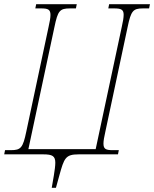

<svg xmlns="http://www.w3.org/2000/svg" viewBox="-40 -734 733 913"><path d="M206 159H226L242 101C265 18 271 0 334 0H521L525 -20H496C464 -20 452 -25 452 -51C452 -64 455 -82 461 -108L567 -606C583 -683 593 -694 640 -694H669L673 -714H479L475 -694H503C535 -694 548 -689 548 -664C548 -651 545 -631 539 -606L415 -25H95L219 -606C235 -683 244 -694 293 -694H321L325 -714H132L128 -694H156C188 -694 200 -689 200 -663C200 -650 197 -632 191 -606L85 -108C69 -31 59 -20 12 -20H-16L-20 0H166C209 0 223 8 223 40C223 54 220 77 216 101Z"/></svg>

Font: Noto Serif Condensed Thin
Style: Italic
Weight: 100
Width: 3
Italic angle: -12°
Designer: Monotype Design Team
Foundry: Monotype Imaging Inc.
Version: Version 2.013